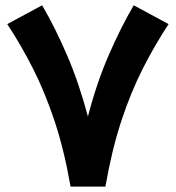

<svg xmlns="http://www.w3.org/2000/svg" viewBox="-20 -688 648 708"><path d="M240.2 0Q216.3 -136.7 180.9 -242.7Q145.5 -348.6 101.6 -435.3Q57.6 -522 6.8 -599.1L135.3 -668.5Q183.1 -586.9 227.3 -484.4Q271.5 -381.8 304.2 -258.3Q336.4 -382.3 380.9 -484.6Q425.3 -586.9 473.1 -668.5L601.6 -599.1Q550.8 -522 506.8 -435.5Q462.9 -349.1 427.7 -242.9Q392.6 -136.7 368.7 0Z"/></svg>

Font: Vazir Black WOL-UI
Style: Black-WOL-UI
Weight: 900
Designer: Saber Rastikerdar
Foundry: Saber Rastikerdar
Version: Version 30.0.0